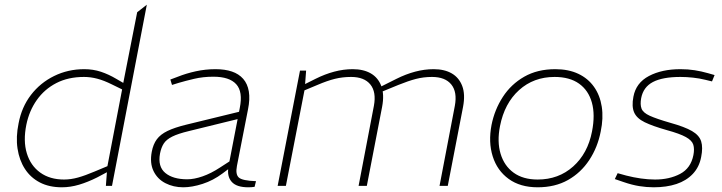

<svg xmlns="http://www.w3.org/2000/svg" viewBox="-20 -790 3069 816"><path d="M243 6Q189 6 149.5 -14.5Q110 -35 86 -72Q62 -109 54.5 -158.5Q47 -208 59 -266Q72 -335 111.5 -386.5Q151 -438 210 -467Q269 -496 338 -496Q376 -496 409 -485Q442 -474 474 -455L512 -433L502 -428L563 -738L604 -770L456 0H430L435 -67L436 -81L499 -410L456 -431Q422 -448 393.5 -455.5Q365 -463 337 -463Q270 -463 219.5 -437Q169 -411 136.5 -365Q104 -319 92 -260Q78 -191 94 -138.5Q110 -86 151 -56.5Q192 -27 252 -27Q281 -27 311.5 -35.5Q342 -44 382 -61L437 -84L440 -61L393 -36Q353 -16 316 -5Q279 6 243 6Z M1062 4Q1056 5 1049 5.5Q1042 6 1035 6Q985 6 964.5 -17.5Q944 -41 951 -80L952 -88L999 -331Q1013 -400 984 -432Q955 -464 887 -464Q843 -464 805 -455Q767 -446 740 -438L711 -429L704 -452L736 -464Q771 -478 812 -487Q853 -496 896 -496Q936 -496 965.5 -486Q995 -476 1013.5 -455Q1032 -434 1037.5 -401.5Q1043 -369 1034 -325L987 -85Q980 -49 995 -35.5Q1010 -22 1068 -20ZM759 6Q717 6 683 -11.5Q649 -29 632.5 -63Q616 -97 625 -145Q631 -177 646.5 -198Q662 -219 692 -233.5Q722 -248 771 -260L1021 -321L1015 -290L783 -233Q737 -222 712 -209.5Q687 -197 676 -180Q665 -163 660 -137Q650 -82 682.5 -55Q715 -28 776 -28Q805 -28 841 -40.5Q877 -53 915 -78L980 -120L978 -92L926 -53Q886 -23 841 -8.5Q796 6 759 6Z M1160 0 1255 -490H1281L1276 -424L1271 -430L1321 -455Q1361 -475 1400.5 -485.5Q1440 -496 1479 -496Q1525 -496 1556 -478Q1587 -460 1600.5 -424.5Q1614 -389 1604 -336L1539 0H1504L1569 -340Q1580 -399 1554 -431Q1528 -463 1472 -463Q1436 -463 1403.5 -455Q1371 -447 1329 -429L1274 -406L1195 0ZM1848 0 1913 -340Q1924 -399 1898 -431Q1872 -463 1816 -463Q1780 -463 1747.5 -454.5Q1715 -446 1673 -429L1600 -399L1595 -420L1665 -455Q1705 -475 1744.5 -485.5Q1784 -496 1823 -496Q1869 -496 1900 -478Q1931 -460 1944.5 -424.5Q1958 -389 1948 -336L1883 0Z M2265 6Q2191 6 2142 -29.5Q2093 -65 2074 -125.5Q2055 -186 2069 -259Q2082 -324 2117 -378Q2152 -432 2208 -464Q2264 -496 2340 -496Q2396 -496 2437.5 -476.5Q2479 -457 2504.5 -421Q2530 -385 2537.5 -336.5Q2545 -288 2533 -231Q2520 -164 2484.5 -110Q2449 -56 2394 -25Q2339 6 2265 6ZM2265 -27Q2354 -27 2416 -82.5Q2478 -138 2496 -231Q2510 -302 2495.5 -354Q2481 -406 2441 -434.5Q2401 -463 2337 -463Q2248 -463 2186 -407Q2124 -351 2105 -254Q2092 -188 2107.5 -136.5Q2123 -85 2163 -56Q2203 -27 2265 -27Z M2758 6Q2728 6 2697 1Q2666 -4 2631 -16L2593 -29L2605 -54L2641 -44Q2672 -36 2703.5 -31.5Q2735 -27 2764 -27Q2825 -27 2870.5 -51Q2916 -75 2927 -131Q2932 -157 2926.5 -175Q2921 -193 2895 -207.5Q2869 -222 2814 -237Q2754 -254 2720 -270.5Q2686 -287 2675 -312.5Q2664 -338 2672 -379Q2683 -438 2738 -467Q2793 -496 2872 -496Q2904 -496 2932.5 -491.5Q2961 -487 2989 -479L3017 -471L3006 -444L2977 -451Q2953 -457 2925.5 -460Q2898 -463 2872 -463Q2796 -463 2755 -441.5Q2714 -420 2705 -373Q2700 -346 2706.5 -328.5Q2713 -311 2741.5 -298Q2770 -285 2829 -268Q2890 -251 2921 -233Q2952 -215 2960 -189Q2968 -163 2960 -123Q2952 -80 2924.5 -51Q2897 -22 2855 -8Q2813 6 2758 6Z"/></svg>

Font: REM Medium Thin
Style: Italic
Weight: 250
Italic angle: -11°
Version: Version 1.005;gftools[0.9.28]